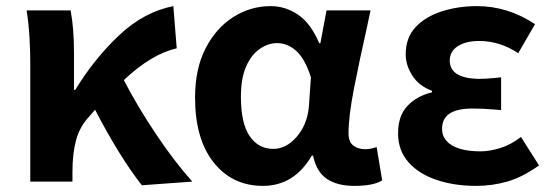

<svg xmlns="http://www.w3.org/2000/svg" viewBox="-20 -594 1806 628"><path d="M609 0 444 12Q371 -81 291 -235L271 -212Q241 -180 229 -136.5Q217 -93 217 -32V0H79V-393Q79 -426 76.5 -471Q74 -516 67 -560H211Q222 -501 222 -423V-300H226Q290 -404 370.5 -479.5Q451 -555 547 -574L558 -436Q475 -417 385 -332Q429 -247 489.5 -156.5Q550 -66 609 0Z M840 14Q740 14 679 -62.5Q618 -139 618 -275Q618 -369 652.5 -436Q687 -503 743.5 -538.5Q800 -574 865 -574Q914 -574 955.5 -545.5Q997 -517 1024 -453H1028L1048 -560H1192Q1185 -526 1177 -490Q1156 -397 1138 -305.5Q1120 -214 1120 -158Q1120 -130 1135.5 -118Q1151 -106 1175 -106Q1192 -106 1212 -113L1230 -4Q1202 14 1139 14Q1083 14 1049 -9Q1015 -32 1004 -85H1000Q942 14 840 14ZM874 -107Q916 -107 950 -146Q984 -185 990 -242L997 -341Q978 -401 949.5 -427Q921 -453 886 -453Q857 -453 829.5 -434Q802 -415 785 -376.5Q768 -338 768 -277Q768 -191 796.5 -149Q825 -107 874 -107Z M1537 14Q1466 14 1408 -5.5Q1350 -25 1316 -63.5Q1282 -102 1282 -158Q1282 -215 1312.5 -247.5Q1343 -280 1393 -292V-297Q1350 -313 1328.5 -347Q1307 -381 1307 -416Q1307 -471 1339.5 -505.5Q1372 -540 1425.5 -557Q1479 -574 1540 -574Q1641 -574 1730 -515L1675 -420Q1615 -460 1547 -460Q1504 -460 1477.5 -443Q1451 -426 1451 -396Q1451 -339 1543 -336Q1569 -336 1599 -339Q1609 -340 1619 -341V-234Q1607 -235 1594 -236Q1558 -239 1525 -239Q1425 -239 1426 -172Q1426 -138 1458.5 -118.5Q1491 -99 1552 -99Q1581 -99 1615.5 -109.5Q1650 -120 1684 -146L1743 -53Q1690 -15 1640.5 -0.5Q1591 14 1537 14Z"/></svg>

Font: Source Han Sans CN Bold
Style: Bold
Weight: 700
Designer: Ryoko NISHIZUKA 西塚涼子 (kana & ideographs); Paul D. Hunt (Latin, Greek & Cyrillic); Wenlong ZHANG 张文龙 (bopomofo); Sandoll 
Foundry: Adobe Systems Incorporated
Version: Version 1.00;May 30, 2023;FontCreator 11.5.0.2422 32-bit